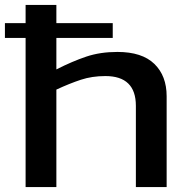

<svg xmlns="http://www.w3.org/2000/svg" viewBox="-29 -760 772 780"><path d="M75 0V-606H-9V-666H75V-740H200V-666H429V-606H200V-478Q265 -511 321.5 -530Q378 -549 448 -549Q548 -549 598 -500.5Q648 -452 648 -369V0H523V-330Q523 -451 399 -451Q345 -451 299.5 -436Q254 -421 200 -396V0Z"/></svg>

Font: Georama Extended Medium
Style: Regular
Weight: 500
Width: 7
Designer: Jean-Baptiste Levee
Foundry: Production Type
Version: Version 1.000